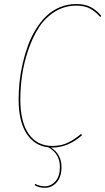

<svg xmlns="http://www.w3.org/2000/svg" viewBox="-20 -710 514 936"><path d="M352.1 -690.4Q394 -690.4 422.6 -675.3Q451.2 -660.2 473.6 -632.8L468.8 -627Q445.8 -653.8 418.9 -668.2Q392.1 -682.6 352.1 -682.6Q294.4 -682.6 247.1 -652.8Q199.7 -623 169.4 -575.9Q139.2 -528.8 118.2 -467.5Q97.2 -406.2 88.1 -345.5Q79.1 -284.7 79.1 -225.1Q79.1 -115.2 120.1 -56.9Q161.1 1.5 235.4 1.5Q278.8 1.5 311.5 -14.6Q344.2 -30.8 375 -57.1L379.9 -50.8Q312 9.3 235.4 9.3H228.5Q279.8 42 279.8 104Q279.8 152.3 256.3 179Q232.9 205.6 197.8 205.6Q170.9 205.6 148.9 192.9L151.4 186.5Q173.8 198.2 197.8 198.2Q228.5 198.2 250.2 173.8Q272 149.4 272 104Q272 40 216.3 8.3Q147.5 1 109.1 -59.3Q70.8 -119.6 70.8 -224.6Q70.8 -267.6 75.4 -311.5Q80.1 -355.5 90.8 -401.6Q101.6 -447.8 116.9 -489.5Q132.3 -531.2 155.3 -568.1Q178.2 -605 206.3 -632.1Q234.4 -659.2 272 -674.8Q309.6 -690.4 352.1 -690.4Z"/></svg>

Font: Fira Sans Compressed Eight
Style: Italic
Weight: 100
Width: 3
Italic angle: -8°
Designer: Carrois Corporate & Edenspiekermann AG
Foundry: Carrois Corporate GbR & Edenspiekermann AG
Version: Version 4.203;PS 004.203;hotconv 1.0.88;makeotf.lib2.5.64775